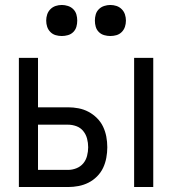

<svg xmlns="http://www.w3.org/2000/svg" viewBox="-20 -753 693 773"><path d="M520 0V-520H597V0ZM56 0V-520H133V-321H254Q275 -321 296 -317Q317 -313 336 -303Q355 -293 370.5 -277.5Q386 -262 395 -243Q404 -224 408 -203Q412 -182 412 -160Q412 -139 408 -117.5Q404 -96 395 -77Q386 -58 370.5 -42.5Q355 -27 336 -17.5Q317 -8 296 -4Q275 0 254 0ZM133 -69H254Q271 -69 287.5 -75.5Q304 -82 315 -95Q326 -108 330.5 -125.5Q335 -143 335 -160Q335 -178 330.5 -195Q326 -212 315 -225.5Q304 -239 287.5 -245Q271 -251 254 -251H133ZM424 -608Q412 -608 399.5 -611.5Q387 -615 378 -624Q369 -633 365.5 -645Q362 -657 362 -670Q362 -683 365.5 -695Q369 -707 378 -716Q387 -725 399.5 -729Q412 -733 424 -733Q437 -733 449 -729Q461 -725 470 -716Q479 -707 483 -695Q487 -683 487 -670Q487 -657 483 -645Q479 -633 470 -624Q461 -615 449 -611.5Q437 -608 424 -608ZM229 -608Q216 -608 204 -611.5Q192 -615 183 -624Q174 -633 170 -645Q166 -657 166 -670Q166 -683 170 -695Q174 -707 183 -716Q192 -725 204 -729Q216 -733 229 -733Q241 -733 253.5 -729Q266 -725 275 -716Q284 -707 287.5 -695Q291 -683 291 -670Q291 -657 287.5 -645Q284 -633 275 -624Q266 -615 253.5 -611.5Q241 -608 229 -608Z"/></svg>

Font: Iosevka QP
Style: Regular
Weight: 400
Designer: Belleve Invis
Foundry: Belleve Invis
Version: Version 20.0.0; ttfautohint (v1.8.4)